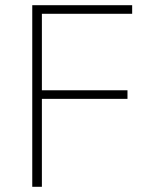

<svg xmlns="http://www.w3.org/2000/svg" viewBox="-20 -718 581 738"><path d="M141 0V-338H470V-371H141V-665H488V-698H104V0Z"/></svg>

Font: IBM Plex Devanagari ExtraLight
Style: Regular
Weight: 200
Designer: Mike Abbink, Paul van der Laan, Pieter van Rosmalen, Erin McLaughlin
Foundry: Bold Monday
Version: Version 1.0